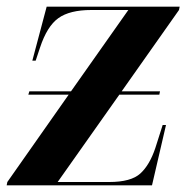

<svg xmlns="http://www.w3.org/2000/svg" viewBox="-22 -556 580 576"><path d="M-2 0 0 -10 184 -272H63L66 -282H191L363 -526H252Q187 -526 153 -501.5Q119 -477 98 -413L85 -374H75L118 -536H517L515 -526L343 -282H458L456 -272H336L151 -10H306Q371 -10 399 -35.5Q427 -61 444 -112L466 -181H476L434 0Z"/></svg>

Font: Noto Serif Display SemiCondensed
Style: Bold Italic
Weight: 700
Width: 4
Italic angle: -12°
Designer: Monotype Design Team
Foundry: Monotype Imaging Inc.
Version: Version 2.009